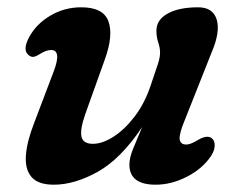

<svg xmlns="http://www.w3.org/2000/svg" viewBox="-20 -494 658 526"><path d="M558.5 -116.5Q568 -110.5 568.2 -96.5Q568.5 -82.5 558 -66.5Q534.5 -31.5 492 -9.8Q449.5 12 406.5 12Q334.5 12 334.5 -43Q334.5 -62 344.8 -86.8Q355 -111.5 369.5 -146Q311 -58.5 247.5 -23.2Q184 12 127.5 12Q84 12 66 -9.5Q48 -31 51 -69Q54 -107 73.5 -157L127 -298Q149.5 -357 120 -357Q106 -357 88.5 -345.5Q80 -340 73 -338.5Q66 -337 59 -342.5Q40.5 -356.5 60 -392.5Q79.5 -428.5 118 -451.2Q156.5 -474 202.5 -474Q263 -474 277 -435.8Q291 -397.5 267.5 -332L213.5 -181Q199 -139.5 203.2 -119.8Q207.5 -100 234.5 -100Q260.5 -100 291 -119.5Q321.5 -139 349 -175Q376.5 -211 393 -260.5Q407 -301.5 412.8 -319.2Q418.5 -337 418.5 -349.5Q418.5 -363 413.5 -377.8Q408.5 -392.5 408.5 -410Q408.5 -439.5 439.2 -456.8Q470 -474 523 -474Q563.5 -474 573.8 -440Q584 -406 559 -348.5L487 -167Q470.5 -127.5 472.2 -112.8Q474 -98 490.5 -98Q502.5 -98 524 -111.5Q546.5 -124 558.5 -116.5Z"/></svg>

Font: Fraunces 9pt SuperSoft SemiBold
Style: Italic
Weight: 600
Italic angle: -16°
Version: Version 1.000;[0bf87f6ff]